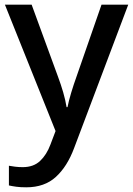

<svg xmlns="http://www.w3.org/2000/svg" viewBox="-20 -559 567 819"><path d="M1 -539H115L227 -233Q240 -198 249.5 -165.5Q259 -133 264 -102H268Q273 -128 283.5 -163Q294 -198 307 -234L413 -539H527L296 73Q267 151 218.5 195.5Q170 240 92 240Q67 240 49 237.5Q31 235 18 232V148Q28 150 44 152Q60 154 77 154Q123 154 151 127.5Q179 101 195 58L217 0Z"/></svg>

Font: Noto Sans Telugu Medium
Style: Regular
Weight: 500
Designer: Jelle Bosma - Monotype Design Team
Foundry: Monotype Imaging Inc.
Version: Version 2.005; ttfautohint (v1.8.4.7-5d5b)